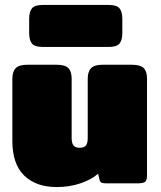

<svg xmlns="http://www.w3.org/2000/svg" viewBox="-20 -742 650 777"><path d="M98 -609V-665Q98 -695 109.5 -708.5Q121 -722 153 -722H420Q452 -722 463.5 -708.5Q475 -695 475 -665V-609Q475 -579 463.5 -565.5Q452 -552 420 -552H153Q121 -552 109.5 -565.5Q98 -579 98 -609ZM30 -172V-423Q30 -452 43.5 -466Q57 -480 90 -480H209Q243 -480 256.5 -466.5Q270 -453 270 -423V-183Q270 -163 277.5 -153.5Q285 -144 302 -144Q321 -144 328 -153.5Q335 -163 335 -183V-423Q335 -452 348.5 -466Q362 -480 395 -480H514Q548 -480 561.5 -466.5Q575 -453 575 -423V-33Q575 -13 567.5 -6.5Q560 0 537 0H411Q398 0 391.5 -2.5Q385 -5 383 -14L377 -39Q350 -15 305.5 0Q261 15 209 15Q126 15 78 -31.5Q30 -78 30 -172Z"/></svg>

Font: Mitr
Style: Bold
Weight: 700
Designer: Thanarat Vachiruckul
Foundry: Cadson Demak
Version: Version 1.003